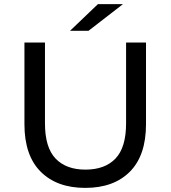

<svg xmlns="http://www.w3.org/2000/svg" viewBox="-20 -907 831 935"><path d="M395 8Q257 8 178 -71Q99 -150 99 -302V-700H199V-306Q199 -189 250.5 -135Q302 -81 396 -81Q491 -81 542.5 -135Q594 -189 594 -306V-700H691V-302Q691 -150 612.5 -71Q534 8 395 8ZM321 -757 457 -887H579L411 -757Z"/></svg>

Font: MOST Montserrat Medium
Style: Regular
Weight: 500
Designer: Julieta Ulanovsky
Foundry: Julieta Ulanovsky
Version: Version 8.000;March 11, 2024;FontCreator 15.0.0.2926 64-bit